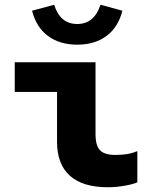

<svg xmlns="http://www.w3.org/2000/svg" viewBox="-20 -778 640 808"><path d="M434 10Q328 10 274 -38.5Q220 -87 220 -182V-391H42V-516H382V-214Q382 -165 401 -145.5Q420 -126 466 -126Q489 -126 511 -129Q533 -132 558 -142V-11Q542 -3 505 3.5Q468 10 434 10ZM305 -590Q231 -590 181.5 -627Q132 -664 115 -733L208 -758Q233 -677 305 -677Q341 -677 365.5 -697.5Q390 -718 403 -758L495 -733Q478 -664 428.5 -627Q379 -590 305 -590Z"/></svg>

Font: Red Hat Mono VF Light
Style: Regular
Weight: 300
Monospace: yes
Designer: Pentagram, MCKL
Foundry: Pentagram, MCKL
Version: Version 1.023